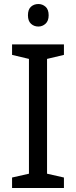

<svg xmlns="http://www.w3.org/2000/svg" viewBox="-20 -935 379 955"><path d="M298 0H40V-52L124 -71V-642L40 -662V-714H298V-662L214 -642V-71L298 -52ZM171 -915Q191 -915 206.5 -901.5Q222 -888 222 -859Q222 -831 206.5 -817Q191 -803 171 -803Q149 -803 134 -817Q119 -831 119 -859Q119 -888 134 -901.5Q149 -915 171 -915Z"/></svg>

Font: Noto Sans Hebrew Droid SemiBold
Style: Regular
Weight: 600
Designer: Monotype Design Team
Foundry: Monotype Imaging Inc.
Version: Version 1.100; ttfautohint (v1.8.4.7-5d5b)